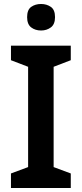

<svg xmlns="http://www.w3.org/2000/svg" viewBox="-20 -943 410 963"><path d="M335 0H35V-73L121 -105V-608L35 -641V-714H335V-641L249 -608V-105L335 -73ZM186 -923Q214 -923 235 -908.5Q256 -894 256 -857Q256 -821 235 -805.5Q214 -790 186 -790Q157 -790 136.5 -805.5Q116 -821 116 -857Q116 -894 136.5 -908.5Q157 -923 186 -923Z"/></svg>

Font: Noto Sans Armenian SemiBold
Style: Regular
Weight: 600
Designer: Monotype Design Team
Foundry: Monotype Imaging Inc.
Version: Version 2.007